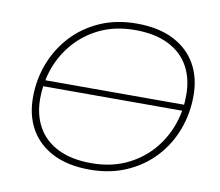

<svg xmlns="http://www.w3.org/2000/svg" viewBox="-78 -797 1023 894"><g transform="rotate(10 433.5 -350.0)"><path d="M400 4Q297 4 226 -32Q155 -68 118.5 -132Q82 -196 82 -281Q82 -366 111 -442Q140 -518 194.5 -577Q249 -636 326 -670Q403 -704 500 -704Q602 -704 673 -668Q744 -632 780.5 -568Q817 -504 817 -419Q817 -334 788.5 -258Q760 -182 705.5 -123Q651 -64 573.5 -30Q496 4 400 4ZM403 -27Q504 -27 582.5 -68.5Q661 -110 711 -181Q761 -252 777 -341H120Q116 -312 116 -282Q116 -206 148 -148.5Q180 -91 244 -59Q308 -27 403 -27ZM125 -370H781Q783 -394 783 -418Q783 -494 751 -551.5Q719 -609 655 -641Q591 -673 497 -673Q397 -673 320 -633Q243 -593 192.5 -524Q142 -455 125 -370Z"/></g></svg>

Font: Montserrat ExtraLight
Style: Italic
Weight: 200
Italic angle: -11.3°
Designer: Julieta Ulanovsky
Foundry: Julieta Ulanovsky
Version: Version 9.000; ttfautohint (v1.8.4.7-5d5b)